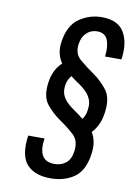

<svg xmlns="http://www.w3.org/2000/svg" viewBox="-85 -795 599 859"><g transform="rotate(10 214.5 -365.0)"><path d="M394.3 -321.3Q404 -388.4 376.6 -424.1Q349.1 -459.9 313.4 -484.5Q277.7 -509.1 248.5 -534Q219.3 -558.9 225.7 -603.6Q230.1 -636.4 250.1 -655.1Q270.1 -673.9 298.1 -673.9Q333.9 -673.9 345.6 -644.8Q357.3 -615.7 351.7 -569H426.1Q437.3 -644.7 409.4 -692.4Q381.6 -740 307.9 -740Q251.6 -740 205.6 -708.1Q159.7 -676.3 148.7 -603.1Q143.7 -571.1 149.5 -547.1Q155.3 -523.1 168.3 -504.9Q150 -488.3 138.2 -464.9Q126.4 -441.4 122.1 -410.4Q113.1 -345.3 140.6 -311.4Q168 -277.4 203.8 -253Q239.6 -228.6 268.3 -202.3Q297 -176 289.9 -126.9Q285 -91.1 263.9 -73.8Q242.9 -56.4 211.6 -56.4Q172 -56.4 156.4 -82.6Q140.9 -108.7 148.6 -161H74.4Q61.9 -68.7 97.6 -29.4Q133.3 10 205.4 10Q267.9 10 312.1 -20.6Q356.3 -51.3 367.3 -126.4Q372.3 -159.9 367.6 -183.9Q362.9 -207.9 351.6 -226.1Q368.1 -243.4 379.1 -266.7Q390 -290 394.3 -321.3ZM317.1 -321Q315.4 -306.6 311.3 -295.9Q307.1 -285.1 300 -276.6Q282 -292.4 262.3 -305.3Q242.6 -318.1 227.1 -332.7Q211.6 -347.3 203.3 -365.5Q195 -383.7 198.4 -409.6Q200.1 -424 205.5 -435.8Q210.9 -447.6 218.9 -456.6Q236.9 -442.1 256.2 -429.6Q275.6 -417.1 290.4 -402.2Q305.1 -387.3 313.2 -368Q321.3 -348.7 317.1 -321Z"/></g></svg>

Font: Secuela ExtLt
Style: Italic
Weight: 200
Italic angle: -8°
Designer: Fernando Haro
Foundry: deFharo
Version: Version 1.704